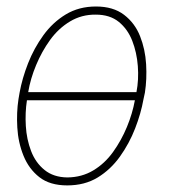

<svg xmlns="http://www.w3.org/2000/svg" viewBox="-20 -558 521 588"><path d="M273.9 -538.1Q326.7 -538.1 359.9 -512.7Q393.1 -487.3 408.9 -447.3Q424.8 -407.2 427.5 -361.3Q430.2 -315.4 423.8 -274.4L419.4 -253.9Q411.6 -210.4 393.8 -164.6Q376 -118.7 347.4 -78.6Q318.8 -38.6 279.1 -14.4Q239.3 9.8 186 9.8Q132.8 9.8 100.6 -15.4Q68.4 -40.5 52 -81.1Q35.6 -121.6 33 -167.5Q30.3 -213.4 36.6 -254.4L40 -274.4Q47.9 -317.9 65.9 -364Q84 -410.2 112.8 -450Q141.6 -489.7 181.6 -513.9Q221.7 -538.1 273.9 -538.1ZM273.4 -513.2Q230 -513.7 194.6 -492.4Q159.2 -471.2 133.5 -435.8Q107.9 -400.4 90.6 -358.6Q73.2 -316.9 66.4 -275.9H397.9Q405.3 -314 402.1 -355.7Q398.9 -397.5 385 -433.1Q371.1 -468.8 343.8 -491Q316.4 -513.2 273.4 -513.2ZM186.5 -14.6Q230.5 -15.1 265.6 -36.1Q300.8 -57.1 326.2 -92.5Q351.6 -127.9 368.7 -169.2Q385.7 -210.4 393.1 -251H62.5Q56.6 -212.9 59.1 -172.1Q61.5 -131.3 75.2 -95.5Q88.9 -59.6 116.5 -37.4Q144 -15.1 186.5 -14.6Z"/></svg>

Font: Roboto Condensed Thin
Style: Italic
Weight: 250
Italic angle: -12°
Designer: Christian Robertson
Foundry: Google
Version: Version 3.008; 2023